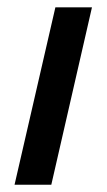

<svg xmlns="http://www.w3.org/2000/svg" viewBox="-20 -508 293 528"><path d="M20 0 132.3 -487.8H232.9L121.1 0Z"/></svg>

Font: HK Grotesk SmBold Legacy Italic
Style: Regular
Weight: 600
Italic angle: -13°
Designer: Alfredo Marco Pradil
Foundry: Hanken Design Co.
Version: Version 2.022;PS 002.022;hotconv 1.0.88;makeotf.lib2.5.64775